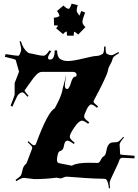

<svg xmlns="http://www.w3.org/2000/svg" viewBox="-20 -1093 751 1044"><path d="M412.1 -1007.8 421.9 -1033.2 442.9 -1024.9Q428.2 -988.3 428.2 -974.4Q428.2 -960.4 444.8 -945.8L405.3 -905.3Q392.6 -917 383.3 -920.9Q380.9 -916 380.9 -898.9H344.2Q344.2 -917 342.3 -921.9Q332 -919.4 323.2 -907.2L285.2 -939Q293.9 -949.7 295.9 -954.1Q290 -955.1 273.9 -955.1L272.9 -997.1Q291 -997.1 303.2 -1005.9Q301.8 -1018.1 290 -1033.2L325.2 -1063Q341.8 -1044.9 355 -1044.9Q364.3 -1054.2 369.1 -1073.2L402.8 -1064.9Q397 -1047.4 397 -1037.4Q397 -1027.3 405.3 -1018.1ZM466.3 -208 512.2 -207Q519.5 -207 528.1 -223.6Q536.6 -240.2 544.4 -243.2Q554.7 -249.5 558.6 -273.4Q565.9 -317.9 593.3 -318.8L611.3 -319.8Q619.1 -319.8 626.5 -325Q633.8 -330.1 650.4 -349.1L654.3 -345.2Q630.4 -318.4 630.4 -307.1L633.3 -253.9Q633.3 -251 711.4 -246.1V-231.9Q660.2 -234.9 649.4 -234.9Q632.3 -234.9 629.4 -223.1Q623.5 -205.1 609.4 -176.8Q576.2 -108.9 576.2 -100.6Q576.2 -92.3 578.1 -69.8L572.3 -68.8Q568.4 -106.9 556.2 -119.1V-118.2Q553.2 -121.1 538.6 -121.1Q523.9 -121.1 494.4 -122.3Q464.8 -123.5 445.1 -125Q425.3 -126.5 389.2 -129.2Q353 -131.8 343.8 -132.3Q334.5 -132.8 325.2 -127.9Q315.9 -123 308.6 -123L287.6 -127Q228.5 -119.1 166.5 -119.1L110.4 -126Q96.2 -126 69.3 -107.9L64.5 -115.2Q85.4 -128.9 91.8 -137Q98.1 -145 102.1 -167.5Q106 -189.9 121.6 -202.1Q123.5 -204.1 125.5 -208L154.3 -284.2Q155.3 -286.1 155.3 -291.7Q155.3 -297.4 130.4 -319.8L134.3 -325.2Q157.2 -303.2 163.3 -303.2Q169.4 -303.2 171.4 -304.2L175.3 -310.1Q241.2 -488.3 278.3 -503.9Q277.8 -503.9 279.5 -507.1Q281.2 -510.3 284.4 -516.6Q287.6 -522.9 291.7 -530.8Q295.9 -538.6 300.3 -548.3Q304.7 -558.1 308.3 -567.4Q312 -576.7 315.2 -586.4Q318.4 -596.2 319.3 -604Q320.3 -611.8 326.4 -632.1Q332.5 -652.3 338.4 -681.2H339.4Q332.5 -639.2 332.5 -627V-625Q332.5 -619.1 336.2 -614Q339.8 -608.9 345.5 -608.9Q351.1 -608.9 356.7 -619.4Q362.3 -629.9 365.7 -642.6Q374.5 -676.8 391.6 -676.8H394.5Q396.5 -683.6 396.5 -688.2Q396.5 -692.9 391.4 -697.5Q386.2 -702.1 378.4 -702.1H207.5Q192.9 -702.1 177.5 -686.5Q162.1 -670.9 142.8 -642.3Q123.5 -613.8 118.4 -607.9Q113.3 -602.1 113.3 -599.9Q113.3 -597.7 135.3 -571.8L129.4 -566.9Q109.4 -590.8 102.5 -590.8Q95.7 -590.8 89.4 -586.9L78.1 -577.1Q75.2 -574.7 63.7 -549.1Q52.2 -523.4 47.4 -513.2L37.6 -518.1Q59.6 -574.7 59.6 -578.1V-641.1L83.5 -703.1L65.4 -767.1Q64.5 -770.5 6.3 -784.2L10.3 -798.8Q72.3 -789.1 78.4 -789.8Q84.5 -790.5 87.4 -797.9L92.3 -811Q95.2 -816.9 95.2 -826.4Q95.2 -835.9 86.4 -867.2L93.3 -869.1Q106.4 -827.1 128.9 -809.6Q136.7 -803.2 144 -802.7Q151.4 -802.2 176.5 -796.1Q201.7 -790 216.1 -790Q230.5 -790 249.5 -819.8L258.3 -814Q241.2 -789.6 241.2 -779.3Q241.2 -769 251.5 -769Q277.3 -769 277.3 -818.8H290.5Q290.5 -784.7 306.4 -772.9Q322.3 -761.2 349.6 -761.2Q377 -761.2 431.9 -774.7Q486.8 -788.1 502.4 -788.6Q518.1 -789.1 524.9 -793.2Q531.7 -797.4 536.1 -798.8Q546.4 -801.8 546.4 -839.8H554.2Q554.2 -813.5 555.9 -809.3Q557.6 -805.2 558.1 -803.5Q558.6 -801.8 561.3 -800.3Q564 -798.8 564.7 -798.3Q565.4 -797.9 569.6 -796.6Q573.7 -795.4 576.4 -794.2Q579.1 -793 587.2 -793Q595.2 -793 623.5 -810.1L627.4 -804.2Q605 -791 598.6 -784.2Q592.3 -777.3 591.1 -769Q589.8 -760.7 579.6 -742.4Q569.3 -724.1 568.8 -719Q568.4 -713.9 565.4 -703.6Q562.5 -693.4 556.4 -679.4Q550.3 -665.5 545.2 -654.5Q540 -643.6 531.2 -625.5L517.6 -598.6Q502.9 -569.3 495.6 -556.9Q488.3 -544.4 488.3 -539.6Q488.3 -534.7 513.2 -514.2L507.3 -506.8Q485.4 -524.9 476.6 -524.9Q464.4 -524.9 450.9 -497.3Q437.5 -469.7 437.5 -458.5Q437.5 -447.3 465.3 -428.2L459.5 -419.9Q436 -437 426.3 -437Q409.2 -437 384.3 -400.4Q359.4 -363.8 359.4 -350.1Q359.4 -336.4 386.2 -316.9L381.3 -310.1Q356.9 -328.1 347.7 -328.1Q338.4 -328.1 334 -320.3Q329.6 -312.5 328.1 -302.7Q325.2 -276.4 307.1 -272Q297.4 -269 293.5 -251.2Q289.6 -233.4 289.6 -223.6Q289.6 -207 304.2 -205.1L366.2 -192.9Q367.2 -191.9 368.9 -191.9Q370.6 -191.9 374.5 -193.8Q399.9 -208 466.3 -208Z"/></svg>

Font: Eater
Style: Regular
Weight: 400
Version: Version 001.002